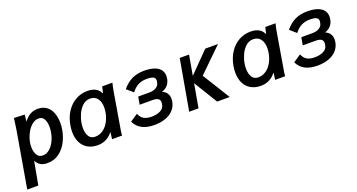

<svg xmlns="http://www.w3.org/2000/svg" viewBox="-57 -1181 3702 1991"><g transform="rotate(-20 1794.0 -185.0)"><path d="M109 -528.5 112 -554.5 229.5 -550 222 -475Q256.5 -521.5 293.5 -540.8Q330.5 -560 375 -560Q435 -560 473.8 -530Q512.5 -500 530 -450.8Q547.5 -401.5 547.5 -342Q547.5 -302.5 541 -267Q529.5 -201 497.8 -139.2Q466 -77.5 411.2 -36.8Q356.5 4 281.5 4Q235 4 205 -13.8Q175 -31.5 158 -67.5L110.5 190H-11.5L96 -435.5Q103 -477 109 -528.5ZM423 -281Q428.5 -311 428.5 -341Q428.5 -393.5 409.8 -428.2Q391 -463 350 -463Q309.5 -463 274.2 -432.8Q239 -402.5 215.2 -355.5Q191.5 -308.5 183 -261Q178.5 -236.5 178.5 -210Q178.5 -157.5 199.2 -122.2Q220 -87 263 -87Q303 -87 336.5 -115.2Q370 -143.5 392.2 -188Q414.5 -232.5 423 -281Z M630 -212.5Q630 -243 636.5 -283.5Q651 -366.5 691.8 -428.8Q732.5 -491 792.5 -524.5Q852.5 -558 923 -558Q977.5 -558 1013.5 -537.8Q1049.5 -517.5 1064 -481.5L1069.5 -485L1084.5 -550H1197.5Q1191.5 -528 1186.2 -501.5Q1181 -475 1177 -451.5L1112 -66.5L1109.5 -52Q1104.5 -24 1104 0H993.5Q998.5 -43 1001.5 -63L1003 -75.5L994 -67Q972.5 -37 930.2 -14.5Q888 8 836 8Q772 8 725.5 -18.8Q679 -45.5 654.5 -95.2Q630 -145 630 -212.5ZM1025.5 -286.5Q1030 -314.5 1030 -338.5Q1030 -400.5 1002 -437.2Q974 -474 922 -474Q874.5 -474 839 -441.2Q803.5 -408.5 782.2 -361.2Q761 -314 753.5 -268.5Q748.5 -240 748.5 -212.5Q748.5 -157.5 770 -120.8Q791.5 -84 841 -84Q886 -84 924.5 -110Q963 -136 989.2 -182Q1015.5 -228 1025.5 -286.5Z M1241.5 -103.5 1326 -160Q1342.5 -116.5 1375.2 -97.8Q1408 -79 1459 -79Q1520 -79 1558.5 -99.8Q1597 -120.5 1602.5 -154.5L1605.5 -169.5Q1607 -178 1607 -185.5Q1607 -212 1587.2 -225Q1567.5 -238 1525.5 -238H1384.5L1399.5 -323H1522.5Q1568 -323 1598 -341.5Q1628 -360 1633.5 -392.5L1636 -404.5Q1637 -409 1637 -417.5Q1637 -442.5 1615 -453.8Q1593 -465 1544 -465Q1489 -465 1448.2 -443.5Q1407.5 -422 1375 -378L1305 -438.5Q1354 -498 1412 -526Q1470 -554 1548.5 -554Q1645 -554 1696.2 -519.8Q1747.5 -485.5 1747.5 -424Q1747.5 -408 1745 -395.5Q1737.5 -352.5 1712.8 -325Q1688 -297.5 1648 -284.5Q1680 -273 1698.2 -246.5Q1716.5 -220 1716.5 -183Q1716.5 -169.5 1713.5 -153.5Q1704.5 -102.5 1671 -65Q1637.5 -27.5 1583 -7.8Q1528.5 12 1458 12Q1294.5 12 1241.5 -103.5Z M1991.5 -254.5 1945.5 6H1842.5L1941 -552H2044L2005 -330.5L2222.5 -552H2363.5L2102 -297L2290 6H2151Z M2430 -212.5Q2430 -243 2436.5 -283.5Q2451 -366.5 2491.8 -428.8Q2532.5 -491 2592.5 -524.5Q2652.5 -558 2723 -558Q2777.5 -558 2813.5 -537.8Q2849.5 -517.5 2864 -481.5L2869.5 -485L2884.5 -550H2997.5Q2991.5 -528 2986.2 -501.5Q2981 -475 2977 -451.5L2912 -66.5L2909.5 -52Q2904.5 -24 2904 0H2793.5Q2798.5 -43 2801.5 -63L2803 -75.5L2794 -67Q2772.5 -37 2730.2 -14.5Q2688 8 2636 8Q2572 8 2525.5 -18.8Q2479 -45.5 2454.5 -95.2Q2430 -145 2430 -212.5ZM2825.5 -286.5Q2830 -314.5 2830 -338.5Q2830 -400.5 2802 -437.2Q2774 -474 2722 -474Q2674.5 -474 2639 -441.2Q2603.5 -408.5 2582.2 -361.2Q2561 -314 2553.5 -268.5Q2548.5 -240 2548.5 -212.5Q2548.5 -157.5 2570 -120.8Q2591.5 -84 2641 -84Q2686 -84 2724.5 -110Q2763 -136 2789.2 -182Q2815.5 -228 2825.5 -286.5Z M3041.5 -103.5 3126 -160Q3142.5 -116.5 3175.2 -97.8Q3208 -79 3259 -79Q3320 -79 3358.5 -99.8Q3397 -120.5 3402.5 -154.5L3405.5 -169.5Q3407 -178 3407 -185.5Q3407 -212 3387.2 -225Q3367.5 -238 3325.5 -238H3184.5L3199.5 -323H3322.5Q3368 -323 3398 -341.5Q3428 -360 3433.5 -392.5L3436 -404.5Q3437 -409 3437 -417.5Q3437 -442.5 3415 -453.8Q3393 -465 3344 -465Q3289 -465 3248.2 -443.5Q3207.5 -422 3175 -378L3105 -438.5Q3154 -498 3212 -526Q3270 -554 3348.5 -554Q3445 -554 3496.2 -519.8Q3547.5 -485.5 3547.5 -424Q3547.5 -408 3545 -395.5Q3537.5 -352.5 3512.8 -325Q3488 -297.5 3448 -284.5Q3480 -273 3498.2 -246.5Q3516.5 -220 3516.5 -183Q3516.5 -169.5 3513.5 -153.5Q3504.5 -102.5 3471 -65Q3437.5 -27.5 3383 -7.8Q3328.5 12 3258 12Q3094.5 12 3041.5 -103.5Z"/></g></svg>

Font: JuliaMono
Style: Bold Italic
Weight: 700
Italic angle: -9°
Monospace: yes
Designer: cormullion
Foundry: corm
Version: Version 0.057; ttfautohint (v1.8.4)